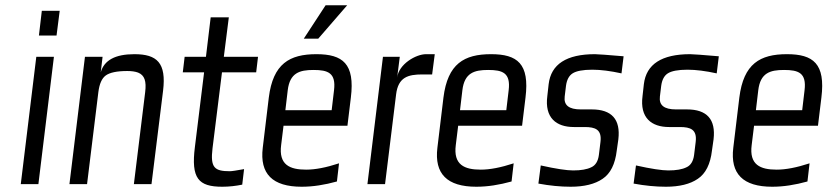

<svg xmlns="http://www.w3.org/2000/svg" viewBox="-20 -700 3147 730"><path d="M195 -565 207 -659H139L128 -565ZM126 0 185 -484H118L59 0Z M491 -494C418 -494 376 -471 363 -425L370 -484H303L244 0H311L354 -350C358 -381 367 -402 382 -413C397 -424 424 -430 464 -430C481 -430 494 -428 505 -424C530 -414 537 -391 532 -350L489 0H556L600 -355C613 -461 577 -494 491 -494Z M788 -136 824 -425H954L961 -484H831L850 -634H781L763 -484H682L675 -425H756L721 -141C706 -22 734 10 825 10C851 10 877 7 901 2L908 -57C880 -52 862 -49 854 -49C796 -49 779 -62 788 -136Z M1183 -494C1081 -494 1018 -458 1002 -329L979 -138C967 -39 1016 10 1127 10C1170 10 1214 3 1261 -10L1269 -79C1220 -63 1179 -55 1144 -55C1082 -55 1039 -73 1049 -149L1058 -222H1301L1314 -329C1330 -458 1283 -494 1183 -494ZM1172 -434C1227 -434 1258 -423 1250 -357L1241 -281H1065L1074 -357C1082 -423 1119 -434 1172 -434ZM1300 -680H1218L1135 -553H1190Z M1490 -405 1500 -484H1436L1377 0H1444L1486 -341C1494 -407 1532 -417 1586 -417H1623L1633 -494H1600C1561 -494 1496 -456 1490 -405Z M1847 -494C1745 -494 1682 -458 1666 -329L1643 -138C1631 -39 1680 10 1791 10C1834 10 1878 3 1925 -10L1933 -79C1884 -63 1843 -55 1808 -55C1746 -55 1703 -73 1713 -149L1722 -222H1965L1978 -329C1994 -458 1947 -494 1847 -494ZM1836 -434C1891 -434 1922 -423 1914 -357L1905 -281H1729L1738 -357C1746 -423 1783 -434 1836 -434Z M2162 -217H2203C2243 -217 2269 -208 2263 -160L2257 -111C2254 -87 2244 -71 2228 -64C2212 -56 2189 -52 2159 -52C2135 -52 2094 -58 2036 -71L2027 -2C2070 6 2111 10 2150 10C2201 10 2242 0 2271 -20C2301 -40 2319 -76 2325 -128L2331 -170C2340 -246 2306 -284 2230 -284H2188C2143 -284 2123 -300 2127 -333L2132 -374C2135 -396 2143 -412 2157 -421C2171 -430 2196 -435 2232 -435C2264 -435 2302 -430 2343 -421L2351 -486C2291 -491 2254 -494 2242 -494C2134 -494 2075 -456 2066 -380L2061 -335C2050 -252 2095 -217 2162 -217Z M2524 -217H2565C2605 -217 2631 -208 2625 -160L2619 -111C2616 -87 2606 -71 2590 -64C2574 -56 2551 -52 2521 -52C2497 -52 2456 -58 2398 -71L2389 -2C2432 6 2473 10 2512 10C2563 10 2604 0 2633 -20C2663 -40 2681 -76 2687 -128L2693 -170C2702 -246 2668 -284 2592 -284H2550C2505 -284 2485 -300 2489 -333L2494 -374C2497 -396 2505 -412 2519 -421C2533 -430 2558 -435 2594 -435C2626 -435 2664 -430 2705 -421L2713 -486C2653 -491 2616 -494 2604 -494C2496 -494 2437 -456 2428 -380L2423 -335C2412 -252 2457 -217 2524 -217Z M2972 -494C2870 -494 2807 -458 2791 -329L2768 -138C2756 -39 2805 10 2916 10C2959 10 3003 3 3050 -10L3058 -79C3009 -63 2968 -55 2933 -55C2871 -55 2828 -73 2838 -149L2847 -222H3090L3103 -329C3119 -458 3072 -494 2972 -494ZM2961 -434C3016 -434 3047 -423 3039 -357L3030 -281H2854L2863 -357C2871 -423 2908 -434 2961 -434Z"/></svg>

Font: Gamestation Condensed
Style: Italic
Weight: 400
Width: 3
Designer: Jonas Hecksher
Foundry: Jonas Hecksher, Playtypeª, e-types AS
Version: Version 1.003